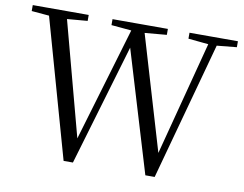

<svg xmlns="http://www.w3.org/2000/svg" viewBox="-79 -837 1211 953"><g transform="rotate(10 526.5 -360.5)"><path d="M297 7 90 -728H181L353 -84H335L340 -99L527 -728H571L763 -81H746L749 -97L914 -728H957L756 7H709L516 -633H534L529 -618L344 7ZM12 -698V-728H294V-698L164 -687H140ZM414 -698V-728H693V-698L567 -687H536ZM802 -698V-728H1046V-698L934 -687H914Z"/></g></svg>

Font: Noto Serif SC ExtraLight
Style: Regular
Weight: 400
Version: Version 2.002-H1;hotconv 1.1.0;makeotfexe 2.6.0